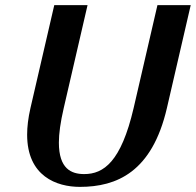

<svg xmlns="http://www.w3.org/2000/svg" viewBox="-20 -720 765 750"><path d="M595 -700 502 -298C453 -88 385 -40 309 -40C258 -40 210 -61 210 -163C210 -198 216 -242 229 -298L322 -700H192L99 -298C90 -259 86 -224 86 -194C86 -31 202 10 292 10C436 10 574 -48 632 -298L725 -700Z"/></svg>

Font: Pfennig
Style: BoldItalic
Weight: 700
Italic angle: -13°
Version: Version 20100423